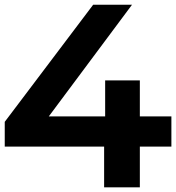

<svg xmlns="http://www.w3.org/2000/svg" viewBox="-28 -798 750 818"><path d="M567.8 -173.3V0H415.6V-173.3H-7.8V-278.9L368.9 -777.8H534.4L180 -302.2H420V-455.6H567.8V-302.2H702.2V-173.3Z"/></svg>

Font: Paperlogy 7 Bold
Style: Regular
Weight: 700
Designer: redesigned by Lee Juim, glyphs from Gmarket Sans & Montserrat
Foundry: PT&
Version: Version 1.001